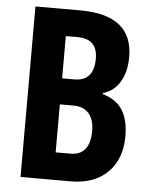

<svg xmlns="http://www.w3.org/2000/svg" viewBox="-52 -757 631 801"><g transform="rotate(5 263.5 -357.0)"><path d="M252 -714Q472 -714 472 -538Q472 -475 446.5 -433Q421 -391 376 -379V-374Q433 -358 459 -316.5Q485 -275 485 -207Q485 -112 429 -56Q373 0 274 0H64V-714ZM252 -425Q334 -425 334 -519Q334 -602 250 -602H201V-425ZM201 -316V-115H263Q345 -115 345 -218Q345 -265 322.5 -290.5Q300 -316 258 -316Z"/></g></svg>

Font: Noto Sans ExtraCondensed
Style: Bold
Weight: 700
Width: 2
Designer: Monotype Design Team
Foundry: Monotype Imaging Inc.
Version: Version 2.013; ttfautohint (v1.8.4.7-5d5b)